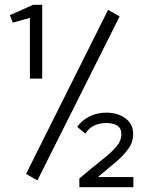

<svg xmlns="http://www.w3.org/2000/svg" viewBox="-20 -706 590 796"><path d="M104 -380V-632L33 -612L21 -643L117 -686H155V-380ZM135 42 88 15 428 -665 476 -638ZM309 70V34Q363 -12 402 -42.5Q441 -73 462 -97.5Q483 -122 483 -150Q483 -175 465.5 -185.5Q448 -196 421 -196Q393 -196 370.5 -185.5Q348 -175 334 -152L300 -180Q319 -207 350.5 -223Q382 -239 421 -239Q468 -239 500 -215.5Q532 -192 532 -151Q532 -117 512.5 -89.5Q493 -62 460 -34Q427 -6 386 28H533V70Z"/></svg>

Font: Inconsolata SemiExpanded
Style: Regular
Weight: 400
Width: 6
Monospace: yes
Designer: Raph Levien, Cyreal, Brenton Simpson
Foundry: Raph Levien, Cyreal, Google
Version: Version 3.000; ttfautohint (v1.8.2.53-6de2)